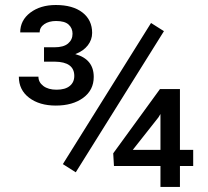

<svg xmlns="http://www.w3.org/2000/svg" viewBox="-20 -736 818 756"><path d="M278.3 -57.6 227.5 -89.8 574.7 -645.5 625.5 -613.3ZM688.5 -146H740.7V-82.5H688.5V0H611.8V-82.5H428.7L425.8 -132.3L609.9 -385.3H688.5ZM502.9 -146H611.8V-287.1L603.5 -273.4ZM153.3 -549.8H194.3Q230.5 -549.8 248 -564.7Q265.6 -579.6 265.6 -603Q265.6 -625 250.2 -639.2Q234.9 -653.3 200.7 -653.3Q172.9 -653.3 154.5 -640.9Q136.2 -628.4 136.2 -608.4H59.6Q59.6 -656.2 99.4 -686.3Q139.2 -716.3 199.7 -716.3Q266.6 -716.3 304.7 -686.8Q342.8 -657.2 342.8 -606.4Q342.8 -579.6 325.7 -557.4Q308.6 -535.2 276.4 -522.9Q349.1 -502.9 349.1 -433.1Q349.1 -381.3 307.6 -350.8Q266.1 -320.3 199.7 -320.3Q135.3 -320.3 94.7 -351.1Q54.2 -381.8 54.2 -434.1H131.3Q131.3 -412.1 150.6 -397.5Q169.9 -382.8 202.6 -382.8Q236.8 -382.8 254.6 -397.5Q272.5 -412.1 272.5 -437Q272.5 -492.2 196.3 -493.2H153.3Z"/></svg>

Font: SteelSelectRoboto
Style: Roboto-Regular
Weight: 400
Designer: Google
Version: Version 2.137; 2017